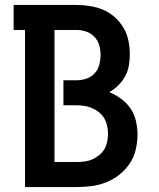

<svg xmlns="http://www.w3.org/2000/svg" viewBox="-20 -755 640 775"><path d="M81 0V-634H35V-735H289Q317 -735 344.5 -730.5Q372 -726 397.5 -715Q423 -704 444 -685Q465 -666 479 -642Q493 -618 498.5 -590.5Q504 -563 504 -535Q504 -512 500 -489.5Q496 -467 485 -447Q474 -427 457.5 -410.5Q441 -394 421 -383Q446 -373 468.5 -356.5Q491 -340 506.5 -317.5Q522 -295 528.5 -267.5Q535 -240 535 -213Q535 -182 528 -151.5Q521 -121 504 -95.5Q487 -70 462.5 -50.5Q438 -31 409.5 -19.5Q381 -8 350.5 -4Q320 0 289 0ZM200 -101H289Q305 -101 321 -103Q337 -105 352 -111.5Q367 -118 380 -128.5Q393 -139 401 -152.5Q409 -166 412.5 -182.5Q416 -199 416 -215Q416 -231 412.5 -247Q409 -263 401 -277Q393 -291 380 -301.5Q367 -312 352 -318.5Q337 -325 321 -327.5Q305 -330 289 -330H236V-431H289Q309 -431 328.5 -437.5Q348 -444 361.5 -458.5Q375 -473 380.5 -493Q386 -513 386 -533Q386 -553 380.5 -572.5Q375 -592 361 -606.5Q347 -621 328 -627.5Q309 -634 289 -634H200Z"/></svg>

Font: Iosevka Book
Style: Bold
Weight: 700
Designer: Belleve Invis
Foundry: Belleve Invis
Version: Version 28.0.7; ttfautohint (v1.8.3)